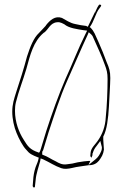

<svg xmlns="http://www.w3.org/2000/svg" viewBox="-20 -740 550 846"><path d="M34 -248C34 -216 42 -180 53 -154C63 -129 81 -95 95 -81C110 -62 121 -57 149 -46H151L148 -33C145 -22 140 -13 137 -4C130 17 127 36 126 55L124 80C124 81 127 85 128 86C133 86 134 85 134 82V81L137 54C139 25 151 -6 157 -30L159 -42L170 -38C200 -24 221 -9 250 1C264 6 280 4 298 0C320 -6 348 -8 370 -12H371C393 -12 406 -20 416 -32C427 -47 435 -59 438 -81C438 -91 435 -111 435 -125V-138C451 -168 457 -218 460 -271C461 -296 466 -372 466 -396C466 -426 461 -441 450 -466C440 -493 426 -529 414 -555C399 -587 396 -601 378 -619L375 -620C394 -644 401 -682 418 -703C420 -706 426 -713 426 -716C426 -716 424 -720 419 -720C414 -720 403 -695 400 -688V-686H398C390 -669 377 -642 367 -622L359 -626H358C342 -628 328 -630 312 -634C289 -638 270 -652 253 -661C223 -672 200 -651 182 -628V-627L169 -613C164 -608 159 -602 152 -595C128 -573 113 -534 99 -491C86 -441 67 -381 51 -333C42 -304 34 -281 34 -248ZM46 -252C46 -264 47 -277 50 -289C62 -338 82 -388 96 -436C113 -498 127 -557 172 -595L173 -596H174C193 -609 201 -640 232 -642C246 -644 259 -635 265 -632H266V-631C286 -616 317 -612 348 -607L364 -605L356 -589C325 -527 298 -456 268 -391C237 -319 210 -243 184 -163L160 -84C158 -78 156 -71 152 -67L150 -68C111 -81 102 -96 84 -125C64 -156 46 -201 46 -252ZM166 -59V-68C166 -73 168 -75 170 -78L194 -157C220 -235 244 -312 276 -384C306 -450 336 -522 366 -586L371 -598L380 -590C385 -586 389 -580 391 -574C407 -538 428 -494 442 -454C450 -433 454 -419 454 -392C454 -342 451 -268 446 -223C444 -181 430 -149 415 -126C400 -102 381 -90 379 -66V-65L378 -55C377 -52 381 -47 383 -45L387 -55L388 -65L389 -66C392 -77 398 -88 405 -96L422 -119L427 -99C429 -94 429 -90 429 -88C429 -82 427 -76 426 -74C420 -60 413 -48 402 -39L370 -13L378 -31H371C365 -30 357 -30 350 -29C333 -27 311 -23 297 -19H296L274 -16C254 -13 240 -21 226 -29C204 -39 191 -50 168 -58ZM379 -54C379 -54 379 -53 379 -53C379 -53 379 -54 379 -54ZM381 -592C381 -592 380 -592 380 -592C380 -592 381 -592 381 -592ZM446 -226Z"/></svg>

Font: Stray Cat
Style: HlCn
Weight: 100
Version: Version 1.0